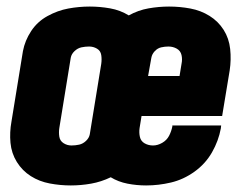

<svg xmlns="http://www.w3.org/2000/svg" viewBox="-20 -558 760 586"><path d="M196 8Q227 8 258 2.5Q289 -3 318 -17Q341 -3 369 2.5Q397 8 426 8Q464 8 502 -1Q540 -10 573.5 -34Q607 -58 627 -93Q647 -128 654 -166Q654 -170 655 -175H506V-172Q503 -157 496 -143.5Q489 -130 475 -122Q461 -114 447 -114Q433 -114 421.5 -120.5Q410 -127 407 -140Q404 -153 406 -167L412 -204H658L681 -343Q686 -376 682.5 -408.5Q679 -441 662.5 -467Q646 -493 619.5 -509.5Q593 -526 561 -532Q529 -538 496 -538Q465 -538 433.5 -532.5Q402 -527 373 -511Q347 -527 316 -532.5Q285 -538 254 -538Q221 -538 188.5 -532Q156 -526 125 -509Q94 -492 75 -463Q56 -434 50 -402L15 -187Q9 -154 12 -122Q15 -90 31.5 -63.5Q48 -37 74 -20.5Q100 -4 132 2Q164 8 196 8ZM528 -326H432L442 -382Q444 -393 452.5 -402Q461 -411 472 -413.5Q483 -416 494 -416Q508 -416 519.5 -409.5Q531 -403 534 -390Q537 -377 534 -363ZM198 -114Q185 -114 174 -121Q163 -128 161 -141Q159 -154 161 -167L196 -382Q198 -393 207.5 -402Q217 -411 228.5 -413.5Q240 -416 252 -416Q265 -416 276 -409.5Q287 -403 289 -390Q291 -377 289 -363L254 -148Q252 -137 242.5 -128Q233 -119 221.5 -116.5Q210 -114 198 -114Z"/></svg>

Font: Iosevka Sparkle Heavy
Style: Italic
Weight: 900
Italic angle: -9°
Designer: Belleve Invis
Foundry: Belleve Invis
Version: Version 4.5.0; ttfautohint (v1.8.3)